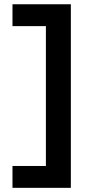

<svg xmlns="http://www.w3.org/2000/svg" viewBox="-20 -694 430 909"><path d="M315.4 195.3H39.1V91.8H197.3V-570.3H39.1V-673.8H315.4Z"/></svg>

Font: Sen SemiBold
Style: Regular
Weight: 600
Designer: Kosal Sen, Philatype
Foundry: Philatype
Version: Version 2.000;gftools[0.9.31]